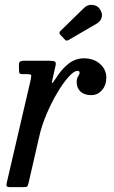

<svg xmlns="http://www.w3.org/2000/svg" viewBox="-20 -770 468 790"><path d="M76.5 -520H183Q200.5 -520 206 -516.5Q211.5 -513 208.5 -499L197 -449Q192 -428 195 -428.5Q198 -429 210 -448Q233 -485 261.5 -507.5Q290 -530 325.5 -530Q366 -530 391.8 -506.8Q417.5 -483.5 417.5 -451Q417.5 -419.5 399.5 -399Q381.5 -378.5 355.5 -378.5Q327 -378.5 311.2 -393.2Q295.5 -408 295.5 -433Q295.5 -447.5 301.5 -456Q307.5 -464.5 307.5 -471Q307.5 -478.5 299 -478.5Q284.5 -478.5 262.2 -453.8Q240 -429 216 -388.8Q192 -348.5 171.8 -301Q151.5 -253.5 141.5 -208.5L97.5 -17Q94.5 -5.5 92 -2.8Q89.5 0 75 0H24Q8.5 0 7 -5Q5.5 -10 8.5 -21L106.5 -442.5Q109.5 -458 107.8 -461.5Q106 -465 91 -465H72.5Q62 -465 60 -469.2Q58 -473.5 58 -486V-505.5Q58 -520 76.5 -520ZM392.5 -730Q403.5 -711.5 397.8 -696.2Q392 -681 379 -673.5L265 -607Q258.5 -603 254.8 -602.8Q251 -602.5 245.5 -608.5L228.5 -626.5Q220.5 -635 228.5 -642.5L326.5 -738Q340.5 -752 361.5 -749.8Q382.5 -747.5 392.5 -730Z"/></svg>

Font: Besley* Narrow
Style: Italic
Weight: 400
Width: 4
Italic angle: -13°
Designer: Owen Earl
Foundry: indestructible type*
Version: Version 3.000; ttfautohint (v1.8.3)